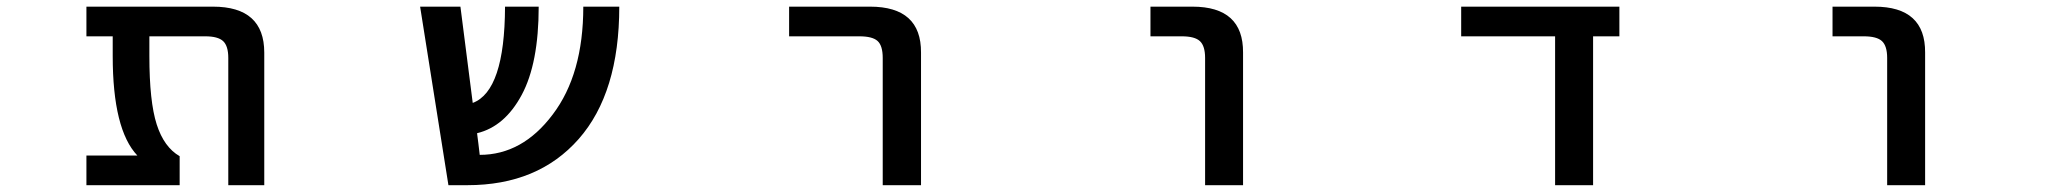

<svg xmlns="http://www.w3.org/2000/svg" viewBox="-20 -542 6040 563"><path d="M418 -435.5V-377.9Q418 -244.1 439.5 -177.2Q460.9 -110.4 506.8 -84V1H233.4V-85.9H382.8Q310.5 -162.1 310.5 -377.9V-435.5H233.4V-522.5H604.5Q754.9 -522.5 754.9 -387.7V1H649.4V-372.1Q649.4 -407.2 634.3 -421.4Q619.1 -435.5 582 -435.5Z M1795.9 -522.5Q1795.9 -269.5 1676.8 -134.3Q1557.6 1 1350.6 1H1294.9L1211.9 -522.5H1330.1L1366.2 -240.2Q1460 -275.4 1460.9 -522.5H1559.6Q1559.6 -356.4 1509.8 -263.7Q1460 -170.9 1378.9 -151.4Q1379.9 -144.5 1382.8 -120.6Q1385.7 -96.7 1386.7 -87.9Q1511.7 -87.9 1600.6 -206.1Q1690.4 -324.2 1690.4 -522.5Z M2293.9 -435.5V-522.5H2531.2Q2681.6 -522.5 2680.7 -387.7V1H2568.4V-372.1Q2568.4 -408.2 2553.2 -421.9Q2538.1 -435.5 2500 -435.5Z M3353.5 -435.5V-522.5H3476.6Q3626 -522.5 3625 -387.7V1H3513.7V-372.1Q3513.7 -407.2 3498.5 -421.4Q3483.4 -435.5 3445.3 -435.5Z M4651.4 1H4540V-435.5H4264.6V-522.5H4728.5V-435.5H4651.4Z M5353.5 -435.5V-522.5H5476.6Q5626 -522.5 5625 -387.7V1H5513.7V-372.1Q5513.7 -407.2 5498.5 -421.4Q5483.4 -435.5 5445.3 -435.5Z"/></svg>

Font: Gen Shin Gothic Monospace Medium
Style: Regular
Weight: 500
Designer: [Source Han Sans]
Ryoko NISHIZUKA  (kana & ideographs); Paul D. Hunt (Latin, Greek & Cyrillic); Wenlong ZHANG  (bopomofo
Version: Version 1.002.20150607